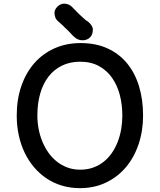

<svg xmlns="http://www.w3.org/2000/svg" viewBox="-20 -1001 862 1036"><path d="M70.3 0ZM70.3 -377.4Q70.3 -464.4 95 -536.1Q119.6 -607.9 164.8 -659.7Q210 -711.4 273.7 -740Q337.4 -768.6 415 -768.6Q497.1 -768.6 559.8 -740Q622.6 -711.4 665.3 -659.7Q708 -607.9 730 -536.1Q752 -464.4 752 -377.4Q752 -294.9 728 -223.4Q704.1 -151.9 659.7 -99.1Q615.2 -46.4 552.2 -16.1Q489.3 14.2 411.1 14.2Q359.4 14.2 314 0.5Q268.6 -13.2 230.7 -38.6Q192.9 -64 163.1 -99.4Q133.3 -134.8 112.5 -178.2Q91.8 -221.7 81.1 -272Q70.3 -322.3 70.3 -377.4ZM181.6 -377.4Q181.6 -340.8 188.5 -304.9Q195.3 -269 208.7 -236.6Q222.2 -204.1 241.9 -176.5Q261.7 -148.9 287.4 -128.7Q313 -108.4 344.5 -96.9Q376 -85.4 412.6 -85.4Q451.2 -85.4 482.9 -96.9Q514.6 -108.4 540 -128.7Q565.4 -148.9 584.2 -176.5Q603 -204.1 615.5 -236.6Q627.9 -269 634 -304.9Q640.1 -340.8 640.1 -377.4Q640.1 -436 626.5 -488.5Q612.8 -541 584.7 -581.1Q556.6 -621.1 513.9 -644.5Q471.2 -668 412.6 -668Q357.4 -668 314.5 -647Q271.5 -626 241.9 -587.9Q212.4 -549.8 197 -496.3Q181.6 -442.9 181.6 -377.4ZM425.3 -783.7Q414.1 -783.7 405 -786.9Q396 -790 388.4 -795.4Q380.9 -800.8 374.3 -807.4Q367.7 -814 361.8 -820.8Q357.9 -824.7 353.3 -829.8Q348.6 -835 344.7 -838.4Q334.5 -847.7 328.6 -853.5Q322.8 -859.4 318.4 -863.8Q314 -868.2 309.8 -871.8Q305.7 -875.5 299.3 -880.9Q283.2 -894 278.8 -906Q274.4 -918 273.9 -932.6Q273.9 -940.9 278.3 -949.5Q282.7 -958 289.8 -965.1Q296.9 -972.2 306.4 -976.8Q315.9 -981.4 326.2 -981.4Q335.9 -981.4 348.9 -976.8Q361.8 -972.2 377.4 -954.6Q383.3 -948.7 391.1 -940.7Q398.9 -932.6 407.7 -924.1Q416.5 -915.5 425.8 -907.2Q435.1 -898.9 443.4 -891.6Q447.3 -890.1 453.6 -885.3Q460 -880.4 466.1 -873.5Q472.2 -866.7 476.6 -858.6Q481 -850.6 481 -841.8Q481 -814 465.3 -798.8Q449.7 -783.7 425.3 -783.7Z"/></svg>

Font: Autour One
Style: Regular
Weight: 400
Version: Version 1.007; ttfautohint (v0.92) -l 24 -r 24 -G 200 -x 7 -